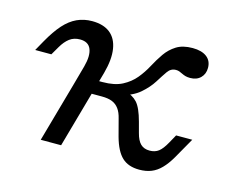

<svg xmlns="http://www.w3.org/2000/svg" viewBox="-70 -527 787 639"><g transform="rotate(15 323.5 -207.5)"><path d="M454 11.3Q416.1 11.3 394.4 -9.3Q372.6 -29.8 359.7 -76.6L344.4 -134.7Q339.5 -155.6 330.2 -168.1Q321 -180.6 306.9 -186.3Q292.7 -191.9 271.8 -191.9H216.1L229 -238.7H260.5Q302.4 -238.7 328.6 -252.4Q354.8 -266.1 372.2 -287.1Q389.5 -308.1 402.4 -332.3Q415.3 -356.5 429.8 -377.4Q444.4 -398.4 466.1 -412.1Q487.9 -425.8 521.8 -425.8Q553.2 -425.8 570.6 -412.5Q587.9 -399.2 587.9 -375Q587.9 -354 574.6 -340.7Q561.3 -327.4 538.7 -327.4Q529 -327.4 522.2 -329.4Q515.3 -331.5 509.7 -334.3Q504 -337.1 498.8 -339.1Q493.5 -341.1 487.1 -341.1Q469.4 -341.1 458.5 -325.4Q447.6 -309.7 433.5 -287.1Q419.4 -264.5 394.8 -243.1Q370.2 -221.8 325 -210.5L340.3 -229.8Q368.5 -222.6 384.3 -205.2Q400 -187.9 412.1 -142.7L421.8 -106.5Q428.2 -81.5 439.9 -70.2Q451.6 -58.9 471 -58.9Q489.5 -58.9 502 -68.5Q514.5 -78.2 527.4 -101.6L543.5 -130.6H599.2L558.9 -59.7Q544.4 -34.7 529 -19Q513.7 -3.2 495.6 4Q477.4 11.3 454 11.3ZM170.2 -206.5 188.7 -273.4Q199.2 -312.1 190.3 -334.3Q181.5 -356.5 152.4 -356.5Q131.5 -356.5 116.5 -345.2Q101.6 -333.9 89.5 -312.9L72.6 -283.9H16.9L36.3 -318.5Q58.1 -357.3 79 -380.6Q100 -404 123.8 -414.9Q147.6 -425.8 175.8 -425.8Q214.5 -425.8 237.5 -407.7Q260.5 -389.5 266.1 -354.4Q271.8 -319.4 258.1 -269.4L240.3 -206.5ZM112.1 0 170.2 -206.5H240.3L182.3 0Z"/></g></svg>

Font: Playfair 5pt SemiExpanded Light
Style: Italic
Weight: 300
Width: 6
Italic angle: -15.6°
Designer: Claus Eggers Sørensen
Foundry: Claus Eggers Sørensen
Version: Version 2.203